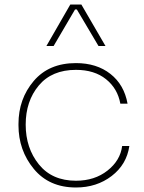

<svg xmlns="http://www.w3.org/2000/svg" viewBox="-20 -816 640 852"><path d="M186 -612 292 -796H341L448 -612H417L321 -774H313L218 -612ZM317 16Q198 16 130 -66.5Q62 -149 62 -260V-266Q62 -377 129.5 -456.5Q197 -536 317 -536Q409 -536 470 -488Q531 -440 546 -356H514Q502 -423 450.5 -464.5Q399 -506 317 -506Q210 -506 152 -436.5Q94 -367 94 -263Q94 -159 152.5 -86.5Q211 -14 317 -14Q400 -14 457 -59Q514 -104 522 -168H554Q542 -86 475.5 -35Q409 16 317 16Z"/></svg>

Font: Sora Thin
Style: Regular
Weight: 32
Designer: Jonathan Barnbrook, Julián Moncada
Foundry: Barnbrook Fonts
Version: Version 2.000